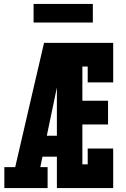

<svg xmlns="http://www.w3.org/2000/svg" viewBox="-20 -952 640 972"><path d="M2 0V-106H57L146 -490L203 -735H315Q302 -674 289.5 -612.5Q277 -551 264 -490L217 -265H268V-159H195L184 -106H221V0ZM268 0V-735H553V-535H424V-615H397V-442H527V-322H397V-120H424V-200H553V0ZM450 -838H150V-932H450Z"/></svg>

Font: Iosevka Slab Heavy Extended
Style: Regular
Weight: 900
Width: 7
Monospace: yes
Designer: Belleve Invis
Foundry: Belleve Invis
Version: Version 11.1.0; ttfautohint (v1.8.3)